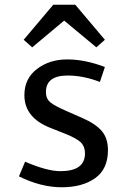

<svg xmlns="http://www.w3.org/2000/svg" viewBox="-20 -779 543 811"><path d="M436 -145Q436 -65 382 -26.5Q328 12 240.5 12Q153 12 60 -34L86 -96Q179 -56 235 -56Q339 -56 339 -131Q339 -159 323 -176Q307 -193 258 -213L195 -238Q83 -281 83 -377Q83 -447 136 -487.5Q189 -528 264 -528Q339 -528 423 -496L402 -433Q331 -460 266 -460Q174 -460 174 -390Q174 -362 193 -346.5Q212 -331 261 -310L329 -280Q384 -256 410 -225.5Q436 -195 436 -145ZM80 -611 205 -759H298L423 -611L387 -579L251 -692L116 -579Z"/></svg>

Font: Voces
Style: Regular
Weight: 400
Designer: Ana Paula Megda, Pablo Ugerman
Foundry: Ana Paula Megda, Pablo Ugerman
Version: Version 1.003